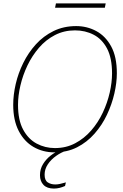

<svg xmlns="http://www.w3.org/2000/svg" viewBox="-20 -877 717 1119"><path d="M297 11Q230 11 175.5 -20.5Q121 -52 89 -114Q57 -176 57 -266Q57 -324 71.5 -387Q86 -450 115.5 -510Q145 -570 189 -618.5Q233 -667 292 -696Q351 -725 424 -725Q487 -725 541 -696Q595 -667 628 -606.5Q661 -546 661 -450Q661 -395 646.5 -332Q632 -269 603.5 -208.5Q575 -148 531 -98Q487 -48 429 -18.5Q371 11 297 11ZM300 -14Q365 -14 418 -42Q471 -70 511.5 -116.5Q552 -163 579 -220.5Q606 -278 619.5 -337.5Q633 -397 633 -449Q633 -539 604 -594Q575 -649 526 -674.5Q477 -700 417 -700Q353 -700 300 -672.5Q247 -645 207 -598.5Q167 -552 140 -495.5Q113 -439 99 -379Q85 -319 85 -266Q85 -177 115 -121.5Q145 -66 194 -40Q243 -14 300 -14ZM294 222Q254 222 233.5 200.5Q213 179 213 144Q213 108 231 79Q249 50 275.5 29.5Q302 9 326 0H369Q336 11 306.5 32Q277 53 258.5 81Q240 109 240 141Q240 174 258.5 186Q277 198 302 198Q316 198 329 195Q342 192 364 186L359 207Q343 214 327 218Q311 222 294 222ZM301 -832 306 -857H596L591 -832Z"/></svg>

Font: Noto Serif Thin
Style: Italic
Weight: 100
Italic angle: -12°
Designer: Monotype Design Team
Foundry: Monotype Imaging Inc.
Version: Version 2.014; ttfautohint (v1.8.4.7-5d5b)